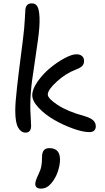

<svg xmlns="http://www.w3.org/2000/svg" viewBox="-20 -779 622 1142"><path d="M131.8 9.8Q105.5 9.8 88.1 -19.8Q70.8 -49.3 70.8 -121.1Q70.8 -144.5 73.2 -177.2Q75.7 -210 81.1 -258.3Q86.4 -306.6 90.8 -341.8Q95.2 -377 103.8 -444.1Q112.3 -511.2 116.2 -542Q125.5 -616.2 127.7 -665.8Q129.9 -715.3 130.9 -723.1Q135.7 -760.3 170.9 -758.8Q191.9 -758.8 202.4 -740.5Q212.9 -722.2 215.1 -674.3Q217.3 -626.5 206.1 -543.9Q197.8 -483.4 186.5 -408Q175.3 -332.5 171.1 -302.2Q167 -272 163.6 -230.2Q160.2 -188.5 160.2 -145Q160.2 -120.1 162.6 -83.7Q165 -47.4 165 -30.8Q165 9.8 131.8 9.8ZM512.2 6.8Q473.6 6.8 415.3 -13.9Q356.9 -34.7 303 -65.7Q249 -96.7 210.4 -137.2Q171.9 -177.7 171.9 -212.9Q171.9 -248 202.4 -292.2Q232.9 -336.4 274.9 -371.8Q316.9 -407.2 361.8 -431.6Q406.7 -456.1 434.1 -456.1Q456.1 -456.1 468 -445.6Q480 -435.1 480 -416Q480 -397.9 468.8 -386.5Q457.5 -375 431.2 -365.2Q370.1 -341.8 317.1 -293.2Q264.2 -244.6 264.2 -216.8Q264.2 -193.4 322.8 -154.8Q381.3 -116.2 481 -88.9Q520 -77.6 534.9 -62.7Q549.8 -47.9 549.8 -27.8Q549.8 -11.7 540 -2.4Q530.3 6.8 512.2 6.8ZM224.1 342.8Q189.9 342.8 189.9 314.9Q189.9 296.4 208 259.8Q221.2 233.4 225.6 210.2Q230 187 230 155.8Q230 128.4 240.5 115.2Q251 102.1 273.9 102.1Q336.9 102.1 336.9 169.9Q336.9 203.6 323.5 242.7Q310.1 281.7 285.2 311Q258.8 342.8 224.1 342.8Z"/></svg>

Font: Shantell Sans Irregular
Style: Regular
Weight: 400
Designer: Stephen Nixon, Anya Danilova, Shantell Martin
Foundry: Arrow Type
Version: Version 1.006;[9816181b4]